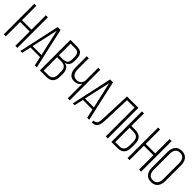

<svg xmlns="http://www.w3.org/2000/svg" viewBox="248 -1906 3111 3111"><g transform="rotate(45 1804.0 -350.0)"><path d="M86 -329V0H40V-700H86V-371H304V-700H351V0H304V-329Z M498 -155 463 0H421L574 -701H641L797 0H751L716 -155ZM505 -195H709L606 -648Z M1014 -700Q1091 -700 1124 -663Q1157 -626 1157 -551V-511Q1157 -451 1136.5 -417.5Q1116 -384 1065 -373Q1170 -352 1170 -223V-162Q1170 0 1017 0H867V-700ZM991 -391Q1055 -391 1083 -414.5Q1111 -438 1111 -502V-547Q1111 -604 1089 -631Q1067 -658 1013 -658H913V-391ZM1017 -42Q1124 -42 1124 -163V-226Q1124 -293 1094 -321Q1064 -349 1000 -349H913V-42Z M1506 -336Q1466 -267 1383 -267Q1312 -267 1277 -314.5Q1242 -362 1242 -438V-700H1288V-441Q1288 -383 1315.5 -346Q1343 -309 1396 -309Q1483 -309 1506 -400V-700H1552V0H1506Z M1699 -155 1664 0H1622L1775 -701H1842L1998 0H1952L1917 -155ZM1706 -195H1910L1807 -648Z M2207 -658 2189 -171Q2187 -131 2182 -103.5Q2177 -76 2164.5 -50.5Q2152 -25 2127.5 -12.5Q2103 0 2066 1H2057V-41Q2085 -41 2103 -50.5Q2121 -60 2129 -80.5Q2137 -101 2139.5 -119.5Q2142 -138 2143 -170L2164 -700H2425V0H2378V-658Z M2638 -412Q2721 -412 2761 -371Q2801 -330 2801 -246V-170Q2801 0 2650 0H2506V-700H2552V-412ZM2650 -42Q2755 -42 2755 -167V-249Q2755 -313 2727 -341.5Q2699 -370 2638 -370H2552V-42Z M2922 -329V0H2876V-700H2922V-371H3140V-700H3187V0H3140V-329Z M3264 -529Q3264 -609 3302.5 -657.5Q3341 -706 3417 -706Q3495 -706 3533.5 -658Q3572 -610 3572 -529V-171Q3572 -90 3533.5 -42Q3495 6 3417 6Q3341 6 3302.5 -42.5Q3264 -91 3264 -171ZM3310 -168Q3310 -107 3336 -71.5Q3362 -36 3417 -36Q3473 -36 3499.5 -71.5Q3526 -107 3526 -168V-532Q3526 -593 3499.5 -628.5Q3473 -664 3417 -664Q3362 -664 3336 -628.5Q3310 -593 3310 -532Z"/></g></svg>

Font: Bebas Neue Book
Style: Regular
Weight: 300
Designer: Ryoichi Tsunekawa
Foundry: Ryoichi Tsunekawa
Version: Version 1.003;PS 001.003;hotconv 1.0.88;makeotf.lib2.5.64775